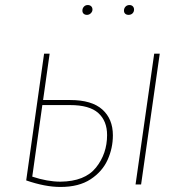

<svg xmlns="http://www.w3.org/2000/svg" viewBox="-20 -732 735 762"><path d="M428 -195Q428 -144 407 -97.5Q386 -51 339.5 -20.5Q293 10 220 10Q159 10 84 -16L155 -519H177L151 -335H259Q344 -335 386 -297.5Q428 -260 428 -195ZM614 -519 540 0H518L592 -519ZM405 -196Q405 -252 370 -283.5Q335 -315 258 -315H148L108 -31Q168 -11 220 -11Q317 -12 361 -67Q405 -122 405 -196ZM307 -690Q307 -699 313 -705.5Q319 -712 328 -712Q337 -712 342 -707Q347 -702 347 -694Q347 -686 340.5 -679.5Q334 -673 325 -673Q317 -673 312 -677.5Q307 -682 307 -690ZM472 -690Q472 -699 478 -705.5Q484 -712 494 -712Q502 -712 507 -707Q512 -702 512 -694Q512 -685 506 -679Q500 -673 490 -673Q482 -673 477 -677.5Q472 -682 472 -690Z"/></svg>

Font: FiraGO Thin
Style: Italic
Weight: 100
Italic angle: -8°
Designer: bBox Type GmbH
Foundry: bBox Type GmbH
Version: Version 1.001